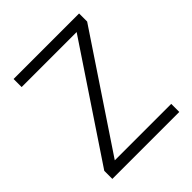

<svg xmlns="http://www.w3.org/2000/svg" viewBox="-190 -816 943 943"><g transform="rotate(-45 281.5 -345.0)"><path d="M515 -56H123L509 -634V-690H54V-634H436L50 -56V0H515Z"/></g></svg>

Font: SnT
Style: Regular
Weight: 300
Designer: Natanael Gama
Version: Version 1.001;PS 001.001;hotconv 1.0.70;makeotf.lib2.5.58329